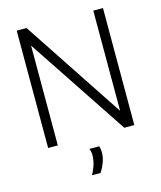

<svg xmlns="http://www.w3.org/2000/svg" viewBox="-132 -798 930 1111"><g transform="rotate(-15 332.5 -242.5)"><path d="M75 0V-703H134L533 -100V-700H591V1H531L133 -598V0ZM279 218Q312 160 312 105Q312 84 304 67H363Q369 83 369 102Q369 134 358.5 162.5Q348 191 331 218Z"/></g></svg>

Font: Georama Light
Style: Regular
Weight: 300
Designer: Jean-Baptiste Levee
Foundry: Production Type
Version: Version 1.000